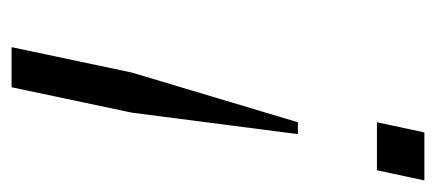

<svg xmlns="http://www.w3.org/2000/svg" viewBox="-236 -320 771 340"><g transform="rotate(90 150.0 -150.5)"><path d="M218 -292 180 2 135 215H64L109 2L197 -292ZM197 -432 215 -516H300L282 -432Z"/></g></svg>

Font: Afta serif
Style: Italic
Weight: 400
Italic angle: -12°
Designer: parq.ink
Foundry: Oriol Esparraguera Font
Version: Version 1.000